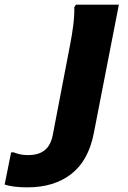

<svg xmlns="http://www.w3.org/2000/svg" viewBox="-202 -567 551 827"><path d="M-182 228 -154 89H-144Q-128 95 -114.5 98Q-101 101 -81 101Q-36 101 -10 80.5Q16 60 25 16L101 -380Q108 -415 113.5 -458Q119 -501 118 -536L125 -547H310L202 7Q179 125 105 182.5Q31 240 -84 240Q-145 240 -182 228Z"/></svg>

Font: Kufam
Style: Bold Italic
Weight: 700
Italic angle: -11°
Designer: Artur Schmal
Foundry: Original Type
Version: Version 1.301; ttfautohint (v1.8.3)